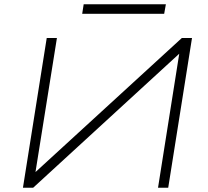

<svg xmlns="http://www.w3.org/2000/svg" viewBox="-20 -884 977 904"><path d="M88 0 200 -705H248L145 -61H133L836 -705H884L772 0H724L826 -644H838L136 0ZM367 -819 374 -864H761L753 -819Z"/></svg>

Font: Nunito Sans 10pt Expanded ExtraLight
Style: Italic
Weight: 250
Width: 7
Italic angle: -9°
Designer: Vernon Adams
Foundry: Vernon Adams
Version: Version 3.101;gftools[0.9.27]